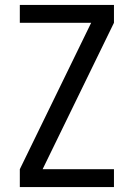

<svg xmlns="http://www.w3.org/2000/svg" viewBox="-20 -755 540 775"><path d="M60 0V-72L348 -663H60V-735H440V-663L152 -72H440V0Z"/></svg>

Font: Iosevka SS01
Style: Regular
Weight: 400
Monospace: yes
Designer: Belleve Invis
Foundry: Belleve Invis
Version: 2.3.3; ttfautohint (v1.8.3)